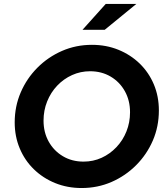

<svg xmlns="http://www.w3.org/2000/svg" viewBox="-20 -937 837 968"><path d="M391.7 11Q319.6 11 258.1 -14Q196.7 -39 150.8 -83.6Q104.8 -128.3 79.5 -188.8Q54.1 -249.3 54.1 -320Q54.1 -400.7 84.5 -471.2Q114.8 -541.7 168.6 -595.7Q222.4 -649.7 292.9 -680.4Q363.3 -711 443.4 -711Q515.6 -711 577 -686Q638.4 -661 684.4 -616.4Q730.3 -571.7 755.7 -511.4Q781 -451 781 -380Q781 -299.3 750.7 -228.8Q720.3 -158.3 666.5 -104.3Q612.7 -50.3 542.3 -19.6Q471.9 11 391.7 11ZM401 -122.2Q450.1 -122.2 492.3 -141.5Q534.5 -160.8 566.9 -195Q599.4 -229.2 617.5 -274.4Q635.6 -319.6 635.6 -371Q635.6 -430.3 609.6 -477Q583.6 -523.8 538 -550.8Q492.4 -577.8 434.1 -577.8Q386 -577.8 343.3 -558.5Q300.6 -539.2 268.2 -505Q235.8 -470.8 217.7 -425.6Q199.5 -380.4 199.5 -329Q199.5 -269.7 225.5 -223.1Q251.5 -176.5 297.1 -149.4Q342.7 -122.2 401 -122.2ZM396 -786.8 513 -917.1H667.3L508 -786.8Z"/></svg>

Font: Red Hat Display VF
Style: Italic
Weight: 300
Italic angle: -12°
Designer: Pentagram, MCKL
Foundry: Pentagram, MCKL
Version: Version 1.023